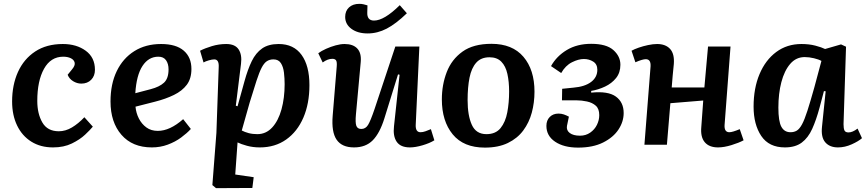

<svg xmlns="http://www.w3.org/2000/svg" viewBox="-20 -753 4507 999"><path d="M307 -524Q378 -524 426 -489Q474 -454 474 -390Q474 -358 454.5 -338Q435 -318 403 -318Q381 -318 360.5 -330.5Q340 -343 332 -364L354 -391Q372 -412 368.5 -427Q365 -442 348.5 -450Q332 -458 309 -458Q244 -458 209 -395Q174 -332 174 -228Q174 -161 200.5 -115.5Q227 -70 286 -70Q321 -70 354.5 -90Q388 -110 419 -143L463 -94Q450 -78 423 -52.5Q396 -27 354 -6.5Q312 14 256 14Q191 14 143 -16Q95 -46 69 -100Q43 -154 43 -225Q43 -311 73.5 -378.5Q104 -446 163 -485Q222 -524 307 -524Z M818 -524Q896 -524 936 -489.5Q976 -455 976 -394Q976 -344 952 -312Q928 -280 885 -259Q842 -238 787 -224L685 -198Q688 -165 702.5 -136.5Q717 -108 741.5 -90Q766 -72 801 -72Q864 -72 933 -133L973 -82Q953 -60 922.5 -37.5Q892 -15 853 -0.5Q814 14 770 14Q669 14 612 -51.5Q555 -117 555 -225Q555 -316 587.5 -383Q620 -450 679 -487Q738 -524 818 -524ZM857 -392Q857 -421 844 -439.5Q831 -458 804 -458Q753 -458 721.5 -410Q690 -362 684 -268L764 -289Q810 -301 833.5 -323Q857 -345 857 -392Z M1118 -404Q1120 -444 1095 -444Q1084 -444 1066.5 -439Q1049 -434 1039 -428L1021 -489Q1046 -502 1082.5 -513Q1119 -524 1157 -524Q1203 -524 1221.5 -496Q1240 -468 1234 -421L1207 -203L1216 -200L1252 -330Q1269 -392 1290 -435Q1311 -478 1344 -501Q1377 -524 1430 -524Q1508 -524 1549 -467.5Q1590 -411 1590 -310Q1590 -214 1558.5 -141Q1527 -68 1469 -27Q1411 14 1332 14Q1296 14 1265 5.5Q1234 -3 1216 -12L1204 155L1300 169L1293 225L1104 226L1085 210L1106 -62ZM1403 -444Q1383 -444 1368.5 -434.5Q1354 -425 1341.5 -401Q1329 -377 1314.5 -332.5Q1300 -288 1279 -219L1238 -74Q1253 -66 1273.5 -60.5Q1294 -55 1319 -55Q1364 -55 1396 -89.5Q1428 -124 1444.5 -183.5Q1461 -243 1461 -315Q1461 -345 1457.5 -375Q1454 -405 1441.5 -424.5Q1429 -444 1403 -444Z M1636 -476Q1652 -488 1676.5 -499Q1701 -510 1726.5 -517Q1752 -524 1773 -524Q1817 -524 1839 -500.5Q1861 -477 1857 -431L1832 -158Q1828 -115 1834 -98.5Q1840 -82 1860 -82Q1882 -82 1895 -103Q1908 -124 1929 -186L2037 -511H2162L2143 -102Q2142 -65 2168 -65Q2180 -65 2194 -70Q2208 -75 2222 -81L2240 -23Q2216 -8 2178.5 3Q2141 14 2113 14Q2064 14 2044 -15.5Q2024 -45 2030 -96L2059 -364L2051 -366L1980 -137Q1956 -60 1919.5 -23Q1883 14 1822 14Q1759 14 1731.5 -26Q1704 -66 1711 -151L1732 -407Q1734 -431 1728.5 -439Q1723 -447 1709 -447Q1685 -447 1659 -428ZM1893 -579Q1841 -579 1808.5 -603Q1776 -627 1776 -665Q1776 -696 1796 -714.5Q1816 -733 1850 -733Q1862 -733 1872 -730.5Q1882 -728 1892 -725L1891 -689Q1889 -646 1926 -646Q1979 -646 2060 -726L2097 -684Q2040 -629 1992 -604Q1944 -579 1893 -579Z M2503 15Q2392 15 2335.5 -54Q2279 -123 2279 -236Q2279 -312 2304.5 -378Q2330 -444 2386.5 -484.5Q2443 -525 2537 -525Q2646 -525 2703.5 -457.5Q2761 -390 2761 -276Q2761 -219 2747 -167Q2733 -115 2702.5 -74Q2672 -33 2622.5 -9Q2573 15 2503 15ZM2511 -55Q2559 -55 2584.5 -86.5Q2610 -118 2619.5 -168.5Q2629 -219 2629 -277Q2629 -328 2620 -368.5Q2611 -409 2588.5 -432Q2566 -455 2527 -455Q2483 -455 2458 -427Q2433 -399 2423 -349Q2413 -299 2413 -232Q2413 -152 2435 -103.5Q2457 -55 2511 -55Z M2988 15Q2914 15 2868.5 -15.5Q2823 -46 2823 -98Q2823 -127 2840.5 -144.5Q2858 -162 2886 -162Q2901 -162 2914 -157.5Q2927 -153 2940 -146L2930 -98Q2926 -75 2944.5 -61Q2963 -47 2998 -47Q3028 -47 3051 -63Q3074 -79 3086 -103.5Q3098 -128 3098 -154Q3098 -187 3080 -203Q3062 -219 3034 -225Q3006 -231 2979 -231H2904L2905 -291L2964 -297Q3023 -302 3055.5 -326.5Q3088 -351 3088 -390Q3088 -419 3066.5 -432.5Q3045 -446 3018 -446Q2990 -446 2956 -429Q2922 -412 2900 -373L2847 -409Q2876 -461 2929.5 -493Q2983 -525 3056 -525Q3135 -525 3171.5 -492.5Q3208 -460 3208 -416Q3208 -375 3185.5 -347Q3163 -319 3128 -302.5Q3093 -286 3056 -280V-271Q3144 -280 3184.5 -250.5Q3225 -221 3225 -165Q3225 -120 3198 -79Q3171 -38 3118 -11.5Q3065 15 2988 15Z M3639 -230 3468 -216 3450 0H3333L3365 -408Q3367 -445 3340 -445Q3323 -445 3286 -429L3266 -489Q3280 -497 3303 -505Q3326 -513 3352 -518.5Q3378 -524 3399 -524Q3443 -524 3466.5 -498.5Q3490 -473 3486 -420Q3483 -389 3480 -359Q3477 -329 3475 -298H3645L3664 -511H3781L3750 -102Q3748 -65 3775 -65Q3791 -65 3829 -81L3849 -23Q3825 -10 3786 2Q3747 14 3716 14Q3670 14 3647 -13Q3624 -40 3629 -93Z M4369 -107Q4369 -84 4374 -74Q4379 -64 4395 -64Q4416 -64 4442 -84L4465 -34Q4447 -18 4411.5 -2Q4376 14 4340 14Q4297 14 4274 -12.5Q4251 -39 4257 -94L4276 -278L4267 -279L4244 -192Q4227 -129 4206 -82.5Q4185 -36 4151.5 -11Q4118 14 4064 14Q3981 14 3941 -45.5Q3901 -105 3901 -198Q3901 -294 3932 -367.5Q3963 -441 4019 -482.5Q4075 -524 4150 -524Q4190 -524 4222.5 -515.5Q4255 -507 4273 -498L4356 -522L4382 -510ZM4093 -65Q4112 -65 4126 -73.5Q4140 -82 4153 -106Q4166 -130 4181 -176.5Q4196 -223 4217 -298L4254 -436Q4240 -444 4215 -450Q4190 -456 4167 -456Q4122 -456 4091.5 -420.5Q4061 -385 4045.5 -325.5Q4030 -266 4030 -193Q4030 -122 4045.5 -93.5Q4061 -65 4093 -65Z"/></svg>

Font: Literata 12pt SemiBold
Style: Italic
Weight: 600
Italic angle: -2°
Designer: Latin by Veronika Burian and Jose Scaglione. Greek by Irene Vlachou. Cyrillic by Vera Evstafieva
Foundry: TypeTogether
Version: Version 3.002